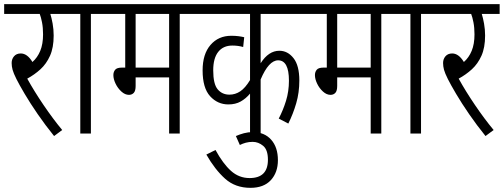

<svg xmlns="http://www.w3.org/2000/svg" viewBox="-20 -642 2422 923"><path d="M279 -17 240 12Q198 -40 161.5 -93Q125 -146 98.5 -191Q72 -236 59 -262Q45 -290 40.5 -306.5Q36 -323 36 -339Q36 -358 47.5 -371.5Q59 -385 80 -385Q111 -385 136 -344Q160 -365 173.5 -397.5Q187 -430 187 -477Q187 -509 182 -534.5Q177 -560 171 -575H0V-622H308V-575H222Q228 -556 233 -528.5Q238 -501 238 -471Q238 -413 220.5 -374Q203 -335 174.5 -309Q146 -283 111 -264Q144 -204 189.5 -137Q235 -70 279 -17Z M417 -575V0H366V-575H296V-622H499V-575Z M844 -575V0H793V-270H632V-229Q632 -205 623 -195.5Q614 -186 600 -186Q581 -186 563.5 -202Q546 -218 535.5 -240Q525 -262 525 -281Q525 -296 533.5 -306.5Q542 -317 566 -317H582V-575H487V-622H926V-575ZM793 -575H632V-317H793Z M1468 -575H1233V-338Q1271 -398 1323 -398Q1363 -398 1391 -362.5Q1419 -327 1419 -255Q1419 -197 1404 -145.5Q1389 -94 1366 -48L1320 -72Q1341 -112 1355 -157.5Q1369 -203 1369 -254Q1369 -352 1317 -352Q1272 -352 1233 -260V0H1182V-192Q1162 -168 1137 -154Q1112 -140 1078 -140Q1026 -140 990 -179.5Q954 -219 954 -304Q954 -382 992 -426Q1030 -470 1092 -470Q1111 -470 1126.5 -468Q1142 -466 1154 -463L1149 -416Q1125 -423 1097 -423Q1053 -423 1029 -392.5Q1005 -362 1005 -304Q1005 -238 1026.5 -212.5Q1048 -187 1083 -187Q1111 -187 1135 -203Q1159 -219 1182 -257V-575H914V-622H1468Z M1114 12Q1132 4 1152.5 -1.5Q1173 -7 1195 -7Q1251 -7 1283.5 29.5Q1316 66 1316 128Q1316 187 1282 224Q1248 261 1184 261Q1111 261 1062 217Q1013 173 972 101L1016 79Q1052 145 1090.5 179.5Q1129 214 1180 214Q1268 214 1268 126Q1268 78 1245 59Q1222 40 1195 40Q1177 40 1162 44Q1147 48 1133 55Z M1813 -575V0H1762V-270H1601V-229Q1601 -205 1592 -195.5Q1583 -186 1569 -186Q1550 -186 1532.5 -202Q1515 -218 1504.5 -240Q1494 -262 1494 -281Q1494 -296 1502.5 -306.5Q1511 -317 1535 -317H1551V-575H1456V-622H1895V-575ZM1762 -575H1601V-317H1762Z M2004 -575V0H1953V-575H1883V-622H2086V-575Z M2353 -17 2314 12Q2272 -40 2235.5 -93Q2199 -146 2172.5 -191Q2146 -236 2133 -262Q2119 -290 2114.5 -306.5Q2110 -323 2110 -339Q2110 -358 2121.5 -371.5Q2133 -385 2154 -385Q2185 -385 2210 -344Q2234 -365 2247.5 -397.5Q2261 -430 2261 -477Q2261 -509 2256 -534.5Q2251 -560 2245 -575H2074V-622H2382V-575H2296Q2302 -556 2307 -528.5Q2312 -501 2312 -471Q2312 -413 2294.5 -374Q2277 -335 2248.5 -309Q2220 -283 2185 -264Q2218 -204 2263.5 -137Q2309 -70 2353 -17Z"/></svg>

Font: Noto Sans ExtraCondensed Light
Style: Regular
Weight: 300
Width: 2
Designer: Monotype Design Team
Foundry: Monotype Imaging Inc.
Version: Version 2.013; ttfautohint (v1.8.4.7-5d5b)